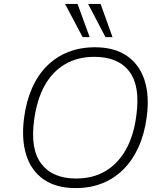

<svg xmlns="http://www.w3.org/2000/svg" viewBox="-20 -955 839 983"><path d="M367 8Q269 8 205 -35.5Q141 -79 115 -159.5Q89 -240 103 -350Q114 -435 143.5 -502.5Q173 -570 220 -617Q267 -664 329 -688.5Q391 -713 466 -713Q565 -713 629 -669.5Q693 -626 719.5 -546Q746 -466 731 -355Q720 -270 689.5 -202.5Q659 -135 612 -88Q565 -41 503.5 -16.5Q442 8 367 8ZM370 -41Q455 -41 519 -78.5Q583 -116 624 -188Q665 -260 678 -364Q699 -514 642 -589Q585 -664 463 -664Q378 -664 313.5 -626.5Q249 -589 209 -517.5Q169 -446 155 -342Q134 -192 191.5 -116.5Q249 -41 370 -41ZM520 -765 431 -935H495L556 -765ZM403 -765 313 -935H377L439 -765Z"/></svg>

Font: Nunito Sans 7pt ExtraLight
Style: Italic
Weight: 250
Italic angle: -9°
Designer: Vernon Adams
Foundry: Vernon Adams
Version: Version 3.101;gftools[0.9.27]